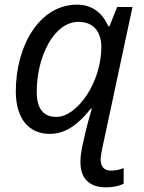

<svg xmlns="http://www.w3.org/2000/svg" viewBox="-20 -566 619 826"><path d="M437 240C468 240 497 233 512 224V157C501 162 482 168 457 168C432 168 413 155 413 120C413 107 416 91 420 72L550 -536H484L451 -453H446C425 -502 383 -546 312 -546C148 -546 48 -367 48 -173C48 -52 107 10 194 10C269 10 324 -40 371 -99H375C364 -62 351 -13 346 10L332 73C328 94 326 113 326 130C326 211 373 240 437 240ZM223 -63C166 -63 138 -99 138 -171C138 -321 211 -472 318 -472C387 -472 416 -423 416 -364C416 -210 311 -63 223 -63Z"/></svg>

Font: BC Sans
Style: Italic
Weight: 400
Italic angle: -12°
Designer: Monotype Design Team
Designer: Province of B.C.
Foundry: Monotype Imaging Inc.
Version: Version 2.000;GOOG;noto-source:20170915:90ef993387c0